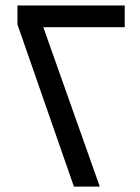

<svg xmlns="http://www.w3.org/2000/svg" viewBox="-20 -694 519 714"><path d="M44.9 -603V-673.8H443.8V-592.8H141.1L351.1 0H254.9Z"/></svg>

Font: Noto Sans Kufi Arabic
Style: Regular
Weight: 400
Designer: Monotype Design team
Foundry: Monotype Imaging Inc.
Version: Version 1.02